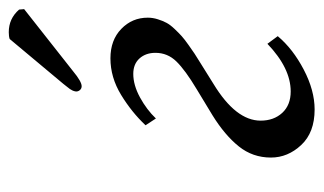

<svg xmlns="http://www.w3.org/2000/svg" viewBox="-166 -542 720 427"><g transform="rotate(-90 193.5 -328.0)"><path d="M144 -340.8 128.9 -363.8Q157.7 -394.5 196.5 -418.2Q235.4 -441.9 277.8 -441.9Q318.4 -441.9 343.3 -417.7Q368.2 -393.6 368.2 -358.9Q368.2 -347.7 364.7 -336.7Q361.3 -325.7 356.7 -317.1Q352.1 -308.6 343 -299.1Q334 -289.6 327.1 -283.4Q320.3 -277.3 307.6 -268.3Q294.9 -259.3 288.3 -254.9Q281.7 -250.5 268.1 -242.2L221.2 -212.9Q139.2 -163.1 139.2 -107.9Q139.2 -78.6 156.5 -59.8Q173.8 -41 204.1 -41Q255.9 -41 310.1 -92.8L327.1 -69.8Q298.8 -36.1 252.7 -12Q206.5 12.2 164.1 12.2Q112.8 12.2 85 -17.6Q57.1 -47.4 57.1 -85Q57.1 -125.5 82 -156.5Q106.9 -187.5 150.9 -214.8L209 -250Q251.5 -275.4 270.8 -295.2Q290 -314.9 290 -341.8Q290 -363.3 277.6 -377.2Q265.1 -391.1 243.2 -391.1Q218.3 -391.1 190.9 -376.2Q163.6 -361.3 144 -340.8ZM320.8 -666Q326.7 -668 335.9 -668Q366.2 -668 386.2 -645L387.2 -633.8L249 -524.9Q226.1 -505.9 215.8 -505.9Q210.4 -505.9 207 -510Q203.6 -514.2 204.1 -519Q204.6 -522.9 206.3 -526.4Q208 -529.8 209.5 -532Q210.9 -534.2 214.8 -538.8Q218.8 -543.5 221.2 -546.9Z"/></g></svg>

Font: Common Serif
Style: Italic
Weight: 400
Italic angle: -12°
Designer: Philipp H. Poll, Khaled Hosny
Foundry: Stefan Peev, Context Ltd.
Version: Version 1.026